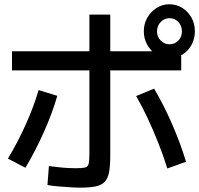

<svg xmlns="http://www.w3.org/2000/svg" viewBox="-20 -872 923 890"><path d="M200 -14.4 206.7 -102.2Q226.7 -100 249.4 -97.2Q272.2 -94.4 293.9 -93.3Q315.6 -92.2 332.2 -92.2Q361.1 -92.2 374.4 -95.6Q387.8 -98.9 391.1 -113.3Q394.4 -127.8 394.4 -160V-804.4H491.1V-148.9Q491.1 -103.3 485.6 -73.9Q480 -44.4 465 -28.9Q450 -13.3 422.8 -7.8Q395.6 -2.2 351.1 -2.2Q332.2 -2.2 306.1 -3.9Q280 -5.6 252.2 -7.8Q224.4 -10 200 -14.4ZM16.7 -136.7Q62.2 -212.2 99.4 -295Q136.7 -377.8 158.9 -454.4L245.6 -427.8Q223.3 -350 184.4 -262.2Q145.6 -174.4 97.8 -94.4ZM755.6 -91.1Q737.8 -148.9 714.4 -207.8Q691.1 -266.7 665 -322.8Q638.9 -378.9 611.1 -426.7L694.4 -461.1Q738.9 -385.6 777.8 -296.7Q816.7 -207.8 842.2 -122.2ZM35.6 -545.6V-634.4H752.2L820 -613.3V-545.6ZM646.7 -726.7Q646.7 -762.2 662.8 -790Q678.9 -817.8 705.6 -835Q732.2 -852.2 764.4 -852.2Q798.9 -852.2 825.6 -835Q852.2 -817.8 867.8 -790Q883.3 -762.2 883.3 -726.7Q883.3 -692.2 867.8 -663.9Q852.2 -635.6 825.6 -618.9Q798.9 -602.2 765.6 -602.2Q732.2 -602.2 705.6 -618.9Q678.9 -635.6 662.8 -663.9Q646.7 -692.2 646.7 -726.7ZM823.3 -726.7Q823.3 -752.2 806.7 -770Q790 -787.8 765.6 -787.8Q742.2 -787.8 725 -770Q707.8 -752.2 707.8 -726.7Q707.8 -701.1 725 -683.9Q742.2 -666.7 765.6 -666.7Q790 -666.7 806.7 -683.9Q823.3 -701.1 823.3 -726.7Z"/></svg>

Font: Paperlogy 5 Medium
Style: Regular
Weight: 500
Designer: redesigned by Lee Juim, glyphs from Gmarket Sans & Montserrat
Foundry: PT&
Version: Version 1.001